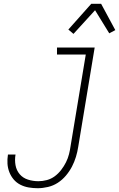

<svg xmlns="http://www.w3.org/2000/svg" viewBox="-20 -986 629 1014"><path d="M179 8Q155 8 131.5 4Q108 0 87.5 -10.5Q67 -21 52.5 -38Q38 -55 29.5 -76.5Q21 -98 19.5 -121.5Q18 -145 22 -170H62Q57 -141 62 -113.5Q67 -86 84 -66Q101 -46 127.5 -37.5Q154 -29 183 -29Q205 -29 227.5 -35Q250 -41 269 -55Q288 -69 303 -88.5Q318 -108 328.5 -129Q339 -150 344.5 -172Q350 -194 353 -216L433 -698H281V-735H480L393 -210Q389 -184 381 -157.5Q373 -131 360 -106Q347 -81 328 -58.5Q309 -36 285 -20.5Q261 -5 233 1.5Q205 8 179 8ZM368 -807 341 -830 462 -966H514L589 -827L557 -810L482 -932Z"/></svg>

Font: Iosevka Term Curly Extralight
Style: Italic
Weight: 200
Italic angle: -9°
Designer: Belleve Invis
Foundry: Belleve Invis
Version: Version 32.3.0